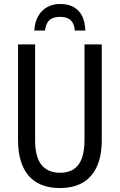

<svg xmlns="http://www.w3.org/2000/svg" viewBox="-20 -938 604 968"><path d="M493 -232Q493 -153 469 -99.5Q445 -46 398.5 -18Q352 10 281 10Q179 10 125 -51.5Q71 -113 71 -232V-714H157V-231Q157 -147 189 -107Q221 -67 283 -67Q325 -67 352 -85Q379 -103 392.5 -139.5Q406 -176 406 -232V-714H493ZM284 -918Q323 -918 351 -902.5Q379 -887 394 -857.5Q409 -828 410 -784H357Q355 -809 346 -824Q337 -839 321 -846Q305 -853 283 -853Q262 -853 245.5 -846.5Q229 -840 219.5 -824.5Q210 -809 207 -784H153Q155 -825 171.5 -855Q188 -885 216.5 -901.5Q245 -918 284 -918Z"/></svg>

Font: Noto Sans Display Condensed
Style: Regular
Weight: 400
Width: 3
Designer: Monotype Design Team
Foundry: Monotype Imaging Inc.
Version: Version 2.003